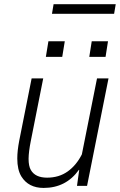

<svg xmlns="http://www.w3.org/2000/svg" viewBox="-20 -914 589 944"><path d="M194.5 10Q120 10 85 -46.5Q65 -79.5 65 -134.5Q65 -173 74.5 -222L135.5 -528.5H192.5L131.5 -221Q121 -169 120.5 -133.5Q120.5 -97.5 131.5 -78.5Q153 -40.5 211.5 -40.5Q270 -40.5 312.8 -71Q355.5 -101.5 382.5 -155L457 -528.5H513.5L408 0H358.5L369.5 -78.5L368 -79Q304.5 10 194.5 10ZM499 -634.5H419L431 -711H511ZM286 -634.5H205.5L218 -711H298.5ZM541 -846H235.5L243.5 -893.5H549Z"/></svg>

Font: Roberto Sans Light
Style: Italic
Weight: 300
Italic angle: -11°
Designer: Google
Version: Version 1.00;June 11, 2020;FontCreator 12.0.0.2522 64-bit; t